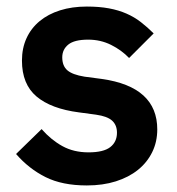

<svg xmlns="http://www.w3.org/2000/svg" viewBox="-20 -554 539 586"><path d="M245 12Q170 12 119 -13.5Q68 -39 29 -84L107 -160Q136 -127 170.5 -108Q205 -89 250 -89Q296 -89 316.5 -105Q337 -121 337 -149Q337 -172 322.5 -185.5Q308 -199 273 -204L221 -211Q136 -222 91.5 -259.5Q47 -297 47 -369Q47 -407 61 -437.5Q75 -468 101 -489.5Q127 -511 163.5 -522.5Q200 -534 245 -534Q283 -534 312.5 -528.5Q342 -523 366 -512.5Q390 -502 410 -486.5Q430 -471 449 -452L374 -377Q351 -401 319 -417Q287 -433 249 -433Q207 -433 188.5 -418Q170 -403 170 -379Q170 -353 185.5 -339.5Q201 -326 238 -320L291 -313Q460 -289 460 -159Q460 -121 444.5 -89.5Q429 -58 401 -35.5Q373 -13 333.5 -0.5Q294 12 245 12Z"/></svg>

Font: IBM Plex Sans Hebrew SemiBold
Style: Regular
Weight: 600
Designer: Mike Abbink, Paul van der Laan, Pieter van Rosmalen, Yanek Iontef
Foundry: Bold Monday
Version: Version 1.2